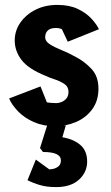

<svg xmlns="http://www.w3.org/2000/svg" viewBox="-20 -511 452 782"><path d="M203 3Q156 3 117.5 -14Q79 -31 53.5 -57.5Q28 -84 17 -110L145 -159L171 -94Q177 -93 187.5 -92Q198 -91 209 -91Q219 -91 230.5 -95.5Q242 -100 250.5 -110Q259 -120 259 -137Q259 -158 241.5 -169.5Q224 -181 202 -188Q180 -195 166 -202Q96 -230 68 -266.5Q40 -303 40 -346Q40 -386 63 -419Q86 -452 125 -471.5Q164 -491 213 -491Q262 -491 296 -475Q330 -459 351.5 -436Q373 -413 383 -392L256 -341L232 -392Q232 -392 225.5 -394.5Q219 -397 208 -397Q193 -397 183.5 -392.5Q174 -388 169 -379.5Q164 -371 164 -359Q164 -343 182.5 -331Q201 -319 229.5 -307.5Q258 -296 287 -280Q324 -261 352.5 -230.5Q381 -200 381 -150Q381 -101 356 -66.5Q331 -32 290.5 -14.5Q250 3 203 3ZM208 251Q171 251 143.5 243Q116 235 92 223L126 139L181 179Q184 179 195.5 177Q207 175 217.5 167Q228 159 228 142Q228 108 155 108L143 92L172 0H248L234 48Q281 56 308 80Q335 104 335 147Q335 190 302 220.5Q269 251 208 251Z"/></svg>

Font: Kreon Light
Style: Bold
Weight: 700
Version: Version 2.002